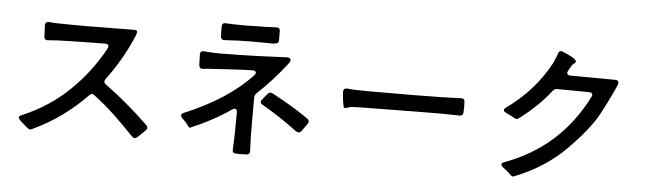

<svg xmlns="http://www.w3.org/2000/svg" viewBox="-50 -993 4100 1215"><g transform="rotate(5 2000.0 -386.0)"><path d="M608 -356Q608 -346 619 -338Q762 -234 895 -105Q904 -96 904 -87Q904 -79 896 -71Q862 -37 846 -23Q838 -16 830 -16Q821 -16 812 -25Q742 -98 680.5 -156Q619 -214 553 -263Q545 -270 537 -270Q528 -270 520 -261Q373 -108 186 -20Q172 -12 165 -12Q159 -12 146.5 -22Q134 -32 121 -44L98 -65Q88 -75 88 -82Q88 -91 103 -97Q278 -171 404 -294Q530 -417 610 -566Q614 -573 614 -579Q614 -595 592 -595Q398 -593 292 -589Q252 -587 231 -585Q219 -583 212 -589Q205 -595 205 -607L202 -677Q202 -702 228 -700Q236 -699 248.5 -698Q261 -697 268 -697Q360 -695 465 -695Q544 -695 666 -697Q709 -698 765 -698Q776 -698 781.5 -695.5Q787 -693 787 -686Q787 -683 783 -668Q716 -507 614 -372Q608 -363 608 -356Z M1343 -683Q1332 -682 1325 -688Q1318 -694 1318 -705Q1317 -713 1317 -733V-767Q1317 -792 1342 -790Q1382 -787 1448 -787H1490Q1511 -787 1522 -788Q1585 -788 1661 -792Q1686 -794 1686 -769V-711Q1686 -688 1648 -688Q1598 -689 1518 -689Q1430 -689 1343 -683ZM1561 -336V-117Q1561 -87 1565 0Q1566 12 1560 19Q1554 26 1542 26Q1530 27 1502 27Q1485 27 1477 26Q1453 26 1455 1Q1459 -79 1459 -116L1460 -236Q1460 -245 1456 -250.5Q1452 -256 1446 -256Q1437 -256 1431 -251Q1315 -171 1171 -111Q1169 -110 1156 -127.5Q1143 -145 1120 -167Q1110 -177 1110 -185Q1110 -195 1124 -201Q1395 -313 1550 -478Q1558 -488 1558 -494Q1558 -500 1553 -504Q1548 -508 1540 -508Q1493 -508 1381 -501L1301 -496Q1255 -494 1224 -490Q1198 -488 1197 -512Q1195 -562 1195 -580Q1195 -603 1220 -601Q1278 -596 1330 -596L1365 -597Q1504 -597 1742 -609H1746Q1757 -609 1763.5 -604.5Q1770 -600 1770 -594Q1770 -583 1759 -570Q1669 -454 1574 -366Q1561 -353 1561 -336ZM1662 -377Q1669 -377 1676 -373Q1807 -304 1907 -234Q1918 -226 1918 -216Q1918 -208 1912 -200L1877 -151Q1869 -142 1860 -142Q1852 -142 1843 -148Q1720 -239 1618 -296Q1605 -303 1605 -314Q1605 -321 1611 -328Q1632 -355 1644 -368Q1652 -377 1662 -377Z M2118 -422Q2118 -447 2144 -445Q2193 -440 2267 -440Q2617 -440 2744 -443L2864 -447Q2889 -449 2889 -425Q2890 -415 2890 -393Q2890 -370 2889 -360Q2889 -337 2865 -337Q2787 -339 2750 -339Q2649 -339 2265 -334Q2204 -334 2176 -331Q2169 -330 2156.5 -325.5Q2144 -321 2140 -321Q2130 -321 2129 -335Q2121 -367 2118 -422Z M3849 -632Q3849 -623 3847 -619Q3801 -514 3749 -419.5Q3697 -325 3567.5 -193.5Q3438 -62 3247 14Q3238 18 3233 18Q3228 18 3212.5 2Q3197 -14 3169 -34Q3157 -43 3157 -52Q3157 -61 3171 -67Q3520 -194 3687 -528Q3691 -533 3691 -540Q3691 -547 3685.5 -551.5Q3680 -556 3670 -556Q3552 -558 3467 -558Q3449 -558 3438 -543Q3363 -446 3253 -362Q3250 -360 3242 -353.5Q3234 -347 3227 -347Q3222 -347 3215.5 -350Q3209 -353 3201 -358Q3196 -361 3183.5 -367.5Q3171 -374 3158 -380Q3142 -386 3142 -397Q3142 -404 3153 -412Q3330 -538 3427 -720Q3445 -759 3452 -782Q3457 -799 3470 -799Q3476 -799 3480 -797Q3568 -762 3569 -742Q3569 -737 3566.5 -734Q3564 -731 3556.5 -726Q3549 -721 3543 -711L3525 -679Q3521 -672 3521 -666Q3521 -659 3526.5 -654.5Q3532 -650 3542 -650L3827 -648Q3839 -648 3844 -643Q3849 -638 3849 -632Z"/></g></svg>

Font: Shippori Gochic B2 Bold
Style: Regular
Weight: 700
Designer: FONTDASU
Foundry: FONTDASU / Google Inc. / but / Adobe
Version: Version 1.130